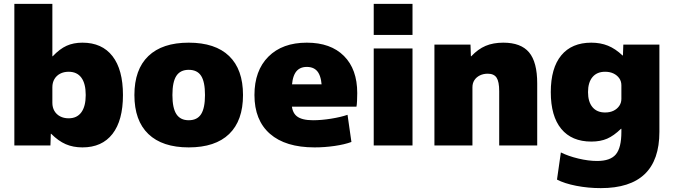

<svg xmlns="http://www.w3.org/2000/svg" viewBox="-20 -750 3474 990"><path d="M405 10Q357 10 319 -6.5Q281 -23 244 -60H242L240 0H54V-730H250V-460H252Q288 -498 323.5 -514Q359 -530 405 -530Q506 -530 560 -460.5Q614 -391 614 -260Q614 -129 560 -59.5Q506 10 405 10ZM334 -140Q377 -140 399.5 -171Q422 -202 422 -260Q422 -319 399.5 -349.5Q377 -380 334 -380Q309 -380 290 -370Q271 -360 260.5 -342Q250 -324 250 -300V-220Q250 -196 260.5 -178Q271 -160 290 -150Q309 -140 334 -140Z M953 10Q817 10 745 -59Q673 -128 673 -260Q673 -392 745 -461Q817 -530 953 -530Q1090 -530 1161.5 -461Q1233 -392 1233 -260Q1233 -128 1161.5 -59Q1090 10 953 10ZM953 -130Q997 -130 1017 -161.5Q1037 -193 1037 -260Q1037 -328 1017 -359Q997 -390 953 -390Q910 -390 889.5 -359Q869 -328 869 -260Q869 -193 889.5 -161.5Q910 -130 953 -130Z M1602 10Q1452 10 1372 -60Q1292 -130 1292 -260Q1292 -386 1364 -458Q1436 -530 1562 -530Q1685 -530 1753.5 -461.5Q1822 -393 1822 -270Q1822 -252 1821 -230Q1820 -208 1818 -200H1402V-315H1663L1640 -280Q1640 -345 1621.5 -375Q1603 -405 1562 -405Q1522 -405 1503 -375Q1484 -345 1484 -280V-220Q1484 -172 1510 -151Q1536 -130 1594 -130Q1637 -130 1687 -138Q1737 -146 1772 -158L1792 -18Q1757 -5 1705.5 2.5Q1654 10 1602 10Z M1907 -570V-730H2107V-570ZM1907 0V-500H2107V0Z M2220 0V-520H2406L2408 -460H2410Q2445 -497 2484 -513.5Q2523 -530 2575 -530Q2666 -530 2708 -480Q2750 -430 2750 -320V0H2554V-280Q2554 -329 2540.5 -349.5Q2527 -370 2495 -370Q2472 -370 2454 -361Q2436 -352 2426 -336.5Q2416 -321 2416 -300V0Z M3078 220Q3012 220 2951 208Q2890 196 2852 176L2872 36Q2910 55 2962 67.5Q3014 80 3059 80Q3127 80 3155.5 46Q3184 12 3184 -70V-86H3182Q3145 -50 3110.5 -35Q3076 -20 3029 -20Q2928 -20 2874 -85.5Q2820 -151 2820 -275Q2820 -399 2874 -464.5Q2928 -530 3029 -530Q3076 -530 3114.5 -514.5Q3153 -499 3190 -464H3192L3194 -520H3380V-70Q3380 75 3304.5 147.5Q3229 220 3078 220ZM3100 -170Q3125 -170 3143.5 -179Q3162 -188 3173 -204Q3184 -220 3184 -240V-310Q3184 -331 3173 -346.5Q3162 -362 3143.5 -371Q3125 -380 3100 -380Q3058 -380 3035 -352.5Q3012 -325 3012 -275Q3012 -225 3035 -197.5Q3058 -170 3100 -170Z"/></svg>

Font: M PLUS 1 Thin Black
Style: Regular
Weight: 900
Version: Version 1.001